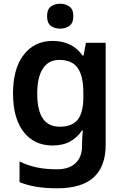

<svg xmlns="http://www.w3.org/2000/svg" viewBox="-20 -772 666 1032"><path d="M263 -552Q317 -552 357.5 -531.5Q398 -511 424 -473H429L442 -542H548V6Q548 122 484 181Q420 240 287 240Q225 240 176 232Q127 224 85 207V96Q128 117 176.5 127.5Q225 138 286 138Q351 138 386 105Q421 72 421 13V-3Q421 -16 422.5 -36.5Q424 -57 425 -71H421Q396 -33 357 -11.5Q318 10 262 10Q164 10 107 -63Q50 -136 50 -270Q50 -403 107.5 -477.5Q165 -552 263 -552ZM298 -450Q241 -450 210.5 -403.5Q180 -357 180 -269Q180 -91 300 -91Q368 -91 398 -129Q428 -167 428 -250V-272Q428 -364 397.5 -407Q367 -450 298 -450ZM304 -752Q332 -752 353 -737Q374 -722 374 -685Q374 -648 353 -633Q332 -618 304 -618Q274 -618 253.5 -633Q233 -648 233 -685Q233 -722 253.5 -737Q274 -752 304 -752Z"/></svg>

Font: Noto Sans Canadian Aboriginal SemiBold
Style: Regular
Weight: 600
Designer: Monotype Design Team, Typotheque's Kevin King
Foundry: Monotype Imaging Inc.
Version: Version 2.004; ttfautohint (v1.8.4.7-5d5b)